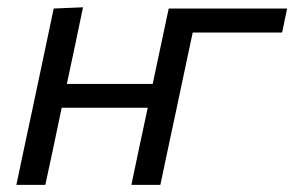

<svg xmlns="http://www.w3.org/2000/svg" viewBox="-20 -520 828 540"><path d="M26 0Q37.5 -55 48.5 -106.5Q59.5 -158 72.5 -219L83 -268.5Q97.5 -336 108.5 -389Q119.5 -441.5 131 -496L213.5 -499.5Q202 -443.5 191 -391.8Q180 -340 168 -284H409.5Q422.5 -345.5 433 -395Q443.5 -444.5 454.5 -496H787.5L773.5 -428.5H522Q514 -391.5 506 -353.5Q498 -315.5 488 -268.5L477.5 -219Q464.5 -158 453.5 -106.5Q442.5 -55 431 0H349.5Q361 -55 371.8 -106.2Q382.5 -157.5 395.5 -217H153.5Q141 -156.5 130.2 -105.8Q119.5 -55 107.5 0Z"/></svg>

Font: Heraclito
Style: Italic
Weight: 400
Italic angle: -12°
Designer: Kostas Bartsokas (font) & Cristiano Sobral (main changes)
Foundry: Kostas Bartsokas (font) & Cristiano Sobral (main changes)
Version: Version 1.00;July 8, 2020;FontCreator 13.0.0.2655 64-bit